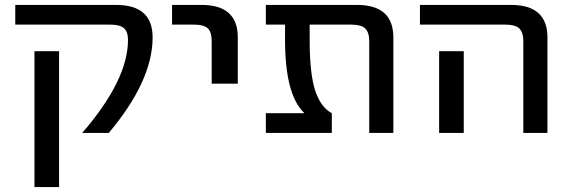

<svg xmlns="http://www.w3.org/2000/svg" viewBox="-20 -540 2310 780"><path d="M120 220V-332H220V220ZM600 -388Q600 -212 422 0H314Q500 -215 500 -378Q500 -411 483.5 -425.5Q467 -440 427 -440H42V-520H452Q600 -520 600 -388Z M679 -440V-520H799Q946 -520 946 -388V-200H840V-372Q840 -410 824 -425Q808 -440 768 -440Z M1238 -440V-378Q1238 -242 1260 -173.5Q1282 -105 1328 -80V0H1060V-80H1215V-82Q1138 -156 1138 -378V-440H1060V-520H1430Q1578 -520 1578 -388V0H1480V-372Q1480 -409 1463.5 -424.5Q1447 -440 1407 -440Z M1864 -332V-100V0H1764V-100V-332ZM1686 -440V-520H2056Q2204 -520 2204 -388V0H2106V-372Q2106 -409 2089.5 -424.5Q2073 -440 2033 -440Z"/></svg>

Font: M PLUS 1p Medium
Style: Regular
Weight: 500
Version: Version 1.062